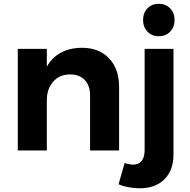

<svg xmlns="http://www.w3.org/2000/svg" viewBox="-20 -797 1008 1017"><path d="M820.8 -605Q784.7 -605 761.2 -629.4Q737.8 -653.8 737.8 -690.9Q737.8 -729 761.2 -752.9Q784.7 -776.9 820.8 -776.9Q857.4 -776.9 881.1 -752.9Q904.8 -729 904.8 -690.9Q904.8 -653.3 881.1 -629.2Q857.4 -605 820.8 -605ZM610.8 0H457V-293Q457 -343.8 428.7 -373.3Q400.4 -402.8 351.1 -402.8Q294.4 -402.3 261.2 -364Q228 -325.7 228 -265.1V0H74.2V-538.1H228V-443.8Q284.2 -542.5 414.1 -543.9Q504.4 -543.9 557.6 -488Q610.8 -432.1 610.8 -337.9ZM746.1 -2V-538.1H898.9V22Q898.9 106 850.1 153.6Q801.3 201.2 716.8 200.2Q652.3 198.7 607.9 179.2L640.1 66.9Q666.5 74.2 683.1 75.2Q713.9 75.7 730 55.9Q746.1 36.1 746.1 -2Z"/></svg>

Font: Montserrat arm SemiBold
Style: Regular
Weight: 600
Designer: Julieta Ulanovsky
Foundry: Julieta Ulanovsky
Version: Version 6.000;PS 006.000;hotconv 1.0.88;makeotf.lib2.5.64775